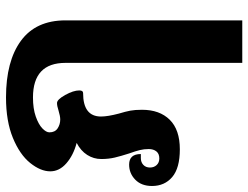

<svg xmlns="http://www.w3.org/2000/svg" viewBox="-116 -510 846 655"><g transform="rotate(-90 307.5 -183.0)"><path d="M420 -383Q420 -494 302 -494Q264 -494 237 -484.5Q210 -475 196.5 -462Q183 -449 183 -438Q183 -419 196.5 -410Q210 -401 227 -401Q238 -401 258 -407Q273 -412 283 -412Q295 -412 310.5 -384Q326 -356 326 -336Q326 -323 317 -323Q237 -323 237 -262Q237 -239 247 -201Q254 -178 257 -162Q260 -146 260 -122Q260 -62 226 -27.5Q192 7 125 7Q61 7 30.5 -19Q0 -45 0 -88Q0 -124 21.5 -145Q43 -166 73 -166Q109 -166 109 -126H95Q81 -126 72 -117.5Q63 -109 63 -95Q63 -81 71.5 -72Q80 -63 94 -63Q110 -63 118 -73Q126 -83 126 -99Q126 -115 122.5 -129.5Q119 -144 111 -166Q102 -194 97 -215Q92 -236 92 -261Q92 -287 106 -309Q120 -331 147 -345Q105 -356 77.5 -380Q50 -404 50 -435Q50 -468 78.5 -503.5Q107 -539 164 -562.5Q221 -586 302 -586Q426 -586 495.5 -535Q565 -484 565 -383V220H420Z"/></g></svg>

Font: Krub
Style: Bold
Weight: 700
Version: Version 1.000; ttfautohint (v1.6)